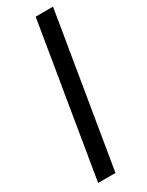

<svg xmlns="http://www.w3.org/2000/svg" viewBox="-194 -762 612 797"><g transform="rotate(-30 111.5 -364.0)"><path d="M222.7 -727.5 102.1 0H19L139.6 -727.5Z"/></g></svg>

Font: Inter Display
Style: Italic
Weight: 400
Italic angle: -9.39999°
Designer: Rasmus Andersson
Foundry: rsms
Version: Version 4.000;git-a52131595